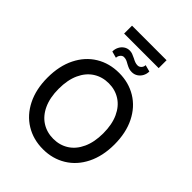

<svg xmlns="http://www.w3.org/2000/svg" viewBox="-279 -1143 1293 1293"><g transform="rotate(45 367.5 -496.5)"><path d="M368.2 9.8Q275.9 9.8 203.4 -34.4Q130.9 -78.6 89.8 -160.9Q48.8 -243.2 48.8 -353.5Q48.8 -464.4 89.8 -546.6Q130.9 -628.9 203.4 -672.9Q275.9 -716.8 368.2 -716.8Q459.5 -716.8 532 -672.9Q604.5 -628.9 645.5 -546.6Q686.5 -464.4 686.5 -353.5Q686.5 -243.2 645.5 -160.9Q604.5 -78.6 532 -34.4Q459.5 9.8 368.2 9.8ZM368.2 -618.2Q306.6 -618.2 258.3 -587.4Q210 -556.6 182.6 -497.1Q155.3 -437.5 155.3 -353.5Q155.3 -269.5 182.6 -210Q210 -150.4 258.3 -119.6Q306.6 -88.9 368.2 -88.9Q429.2 -88.9 477.3 -119.6Q525.4 -150.4 552.7 -210.2Q580.1 -270 580.1 -353.5Q580.1 -437.5 552.7 -497.1Q525.4 -556.6 477.3 -587.4Q429.2 -618.2 368.2 -618.2ZM423.8 -780.3Q406.2 -780.3 393.3 -785.2Q380.4 -790 364.3 -798.8Q350.6 -807.1 339.6 -811.3Q328.6 -815.4 315.4 -815.4Q301.8 -815.4 291 -802.5Q280.3 -789.6 280.3 -773.4L233.4 -786.1Q232.9 -808.6 242.9 -828.9Q252.9 -849.1 271 -861.6Q289.1 -874 311.5 -874Q325.7 -874 338.1 -869.6Q350.6 -865.2 368.2 -856.4Q382.3 -848.6 394.5 -844.2Q406.7 -839.8 419.9 -839.8Q434.6 -839.8 445.8 -851.6Q457 -863.3 457 -879.9L504.9 -867.2Q504.9 -844.2 494.4 -824.2Q483.9 -804.2 465.3 -792.2Q446.8 -780.3 423.8 -780.3ZM533.2 -927.7H204.1V-1002.9H533.2Z"/></g></svg>

Font: Pretendard Std Medium
Style: Regular
Weight: 500
Designer: Base glyphs from Inter by Rasmus Andersson; Hangeul glyphs from Noto Sans CJK(Source Han Sans) by Jang Soo-young and Kan
Foundry: Kil Hyung-jin
Version: Version 1.309